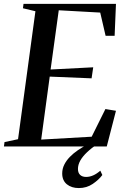

<svg xmlns="http://www.w3.org/2000/svg" viewBox="-34 -763 654 1000"><path d="M-13.5 0 -10.5 -23 60 -38 150.5 -704.5 85.5 -720 88.5 -743H570L563 -576.5H516L488 -697.5L272 -709.5L229.5 -401L451.5 -412.5L443 -355L225 -364L180.5 -36L443.5 -51L515 -195L570 -186L522 0ZM376.5 216.5Q338.5 216.5 314.2 196.8Q290 177 290 140.5Q290 116 300.8 94.5Q311.5 73 329.8 54.2Q348 35.5 371.8 19.2Q395.5 3 422 -10.5L450 -23.5L476 -14.5Q443 7.5 419.8 29.5Q396.5 51.5 384.2 73.2Q372 95 372 117Q372 137 383.2 147.8Q394.5 158.5 414.5 158.5Q433 158.5 451.2 150.5Q469.5 142.5 488.5 126L499 148.5Q480.5 173.5 448.8 195Q417 216.5 376.5 216.5Z"/></svg>

Font: Merriweather 120pt Medium
Style: Italic
Weight: 500
Italic angle: -7.8°
Version: Version 2.101